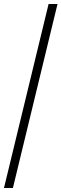

<svg xmlns="http://www.w3.org/2000/svg" viewBox="-20 -828 310 968"><path d="M0 120 225 -808H270L45 120Z"/></svg>

Font: Encode Sans XLt
Style: Regular
Weight: 200
Designer: Multiple Designers
Foundry: Impallari Type
Version: Version 3.002; ttfautohint (v1.8.3) -l 8 -r 50 -G 200 -x 14 